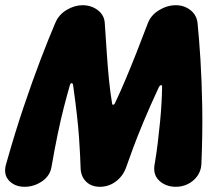

<svg xmlns="http://www.w3.org/2000/svg" viewBox="-70 -702 821 737"><path d="M210.6 -375.2Q209.6 -382.6 205.3 -382.8Q201 -383 198.4 -375.6Q187.6 -338.4 175.5 -291.4Q163.4 -244.4 151.6 -187.7Q139.8 -131 128 -63Q122.6 -27.4 91.7 -6.2Q60.8 15 24.2 15Q-13 15 -35.3 -8.7Q-57.6 -32.4 -47 -70.6Q-13.4 -190.2 20.7 -291.3Q54.8 -392.4 85.9 -473.8Q117 -555.2 142.6 -614.8Q155.8 -646 186 -664Q216.2 -682 246.8 -682Q280.6 -682 305.6 -662.9Q330.6 -643.8 332.2 -612.6Q336.4 -552.4 339.9 -498.7Q343.4 -445 348.2 -396.9Q353 -348.8 360.4 -304Q360.4 -300 364.3 -300Q368.2 -300 370.4 -304Q391.6 -348.8 411.9 -396.9Q432.2 -445 453.4 -498.7Q474.6 -552.4 497.4 -612.6Q509 -643.8 540.5 -662.9Q572 -682 604.8 -682Q636 -682 660 -664Q684 -646 688.2 -614.8Q694.2 -555.2 699.4 -473.8Q704.6 -392.4 706.3 -291.3Q708 -190.2 703 -70.6Q701.4 -45.6 687.3 -26.1Q673.2 -6.6 651.7 4.2Q630.2 15 605.2 15Q567.6 15 542.6 -7.2Q517.6 -29.4 522.8 -67Q530.6 -111.8 535.6 -154Q540.6 -196.2 544.4 -234.7Q548.2 -273.2 550 -306.6Q551.8 -340 552.2 -367Q552.8 -374.6 548.6 -375.2Q544.4 -375.8 539.4 -366.6Q506 -294.6 481.7 -236.5Q457.4 -178.4 441 -133.9Q424.6 -89.4 413.2 -57Q401 -24.8 374 -4.9Q347 15 313.2 15Q280.4 15 260.2 -5.2Q240 -25.4 239.4 -57.6Q238.4 -99 233.4 -173.6Q228.4 -248.2 210.6 -375.2Z"/></svg>

Font: Winky Sans
Style: Italic
Weight: 400
Italic angle: -8.97852°
Designer: Simon Atzbach
Foundry: typofactur
Version: Version 1.205